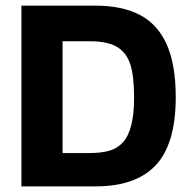

<svg xmlns="http://www.w3.org/2000/svg" viewBox="-20 -664 681 684"><path d="M320 0Q464.9 0 535.5 -76.1Q606.1 -152.3 606.1 -317.8Q606.1 -433.6 573.9 -505.7Q541.7 -577.7 478.4 -610.8Q415.1 -643.9 320 -643.9H56.3V0ZM202.9 -517H300.5Q364.1 -517 397.7 -496.4Q431.3 -475.8 444.5 -433.7Q457.7 -391.6 457.7 -317.8Q457.7 -257 447.6 -217.8Q437.6 -178.6 418.1 -157.1Q398.6 -135.6 370 -127.2Q341.3 -118.8 300.5 -118.8H202.9Z"/></svg>

Font: Arad-VF Thin Dots1
Style: Regular
Weight: 100
Designer: Mohammad Darvishi
Version: Version 1.000;August 30, 2024;FontCreator 15.0.0.2992 64-bit